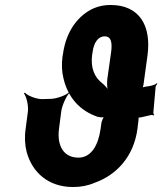

<svg xmlns="http://www.w3.org/2000/svg" viewBox="-20 -741 652 771"><path d="M295 -108C236 -108 208 -155 217 -224L226 -294C229 -317 246 -355 259 -368L258 -371C245 -358 206 -344 183 -344L149 -343C125 -343 90 -357 80 -369L76 -366C86 -354 95 -317 92 -293L83 -224C78 -190 80 -159 87 -131C109 -49 174 10 273 10C304 10 332 5 360 -7C447 -38 517 -111 532 -224L536 -258C537 -262 537 -271 535 -273L532 -270C534 -268 543 -269 547 -270C560 -273 574 -276 586 -279C589 -280 595 -279 597 -277L599 -280C597 -282 595 -287 596 -291L605 -393C606 -397 610 -402 612 -405L610 -407C600 -398 581 -395 564 -393C560 -392 550 -390 548 -387L551 -384C553 -387 555 -395 556 -400L572 -516C589 -638 540 -721 424 -721C401 -721 378 -717 357 -708C296 -681 246 -619 233 -525L231 -514C227 -483 228 -453 235 -426C253 -349 301 -296 372 -272C379 -270 396 -268 402 -272L401 -275C395 -272 388 -254 387 -246L384 -224C375 -159 347 -108 295 -108ZM401 -595C428 -595 431 -567 426 -530L411 -424C409 -407 410 -382 415 -371L418 -373C414 -384 400 -400 388 -409C360 -431 343 -468 350 -521L352 -533C357 -569 373 -595 401 -595Z"/></svg>

Font: Asimov
Style: EdgeNarIt
Weight: 500
Designer: Google
Version: Version 2.000980: 2014